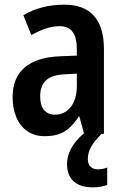

<svg xmlns="http://www.w3.org/2000/svg" viewBox="-20 -573 527 822"><path d="M255 -553Q340 -553 382.5 -505Q425 -457 425 -363V0H340L320 -74H317Q299 -46 278.5 -27Q258 -8 232.5 1Q207 10 172 10Q127 10 96 -12Q65 -34 49.5 -72Q34 -110 34 -157Q34 -240 85.5 -284Q137 -328 236 -332L309 -335V-361Q309 -413 290.5 -437Q272 -461 235 -461Q207 -461 177 -451Q147 -441 114 -423L80 -508Q117 -530 161 -541.5Q205 -553 255 -553ZM260 -255Q203 -253 177.5 -229.5Q152 -206 152 -161Q152 -121 169 -101.5Q186 -82 215 -82Q257 -82 283 -115Q309 -148 309 -208V-258ZM356 108Q356 129 367.5 140.5Q379 152 399 152Q412 152 422 149.5Q432 147 439 144V219Q427 223 412 226Q397 229 377 229Q323 229 295 203Q267 177 267 129Q267 104 277 79Q287 54 307 30Q327 6 356 -15L415 0Q382 33 369 57.5Q356 82 356 108Z"/></svg>

Font: Noto Sans Khmer Condensed SemiBold
Style: Regular
Weight: 600
Width: 3
Designer: Danh Hong and the Monotype Design Team
Foundry: Monotype Imaging Inc.
Version: Version 2.004